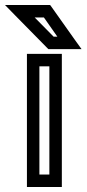

<svg xmlns="http://www.w3.org/2000/svg" viewBox="-90 -725 347 770"><path d="M158 0V-484V-509H133H43H18V-484V0V25H43H133H158V0ZM108 -25H68V-459H108V-25ZM209 -567 119 -694 111 -705H99H-11H-70L-28 -662L97 -535L104 -528H115H189H237L209 -567ZM140 -578H125L49 -655H86L140 -578Z"/></svg>

Font: Gamestation DisplayOutline
Style: Regular
Weight: 400
Designer: Jonas Hecksher
Foundry: Jonas Hecksher, Playtypeª, e-types AS
Version: Version 1.003